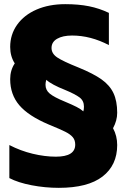

<svg xmlns="http://www.w3.org/2000/svg" viewBox="-20 -734 609 924"><path d="M25 123V-36Q79 -8 137.5 6Q196 20 249 20Q342 20 342 -38Q342 -60 330 -74Q318 -88 294 -100Q270 -112 214 -135Q117 -176 73 -227.5Q29 -279 29 -353Q29 -396 51 -429Q29 -463 29 -508Q29 -568 62.5 -615Q96 -662 156 -688Q216 -714 294 -714Q358 -714 408 -704Q458 -694 504 -672V-517Q416 -563 327 -563Q282 -563 255 -547.5Q228 -532 228 -503Q228 -476 255.5 -457.5Q283 -439 358 -409Q429 -380 468.5 -352Q508 -324 526 -286Q544 -248 544 -191Q544 -154 524 -117Q544 -80 544 -36Q544 61 473.5 115.5Q403 170 263 170Q197 170 132 157.5Q67 145 25 123ZM384 -221Q384 -249 363 -265Q342 -281 289 -303Q263 -313 238.5 -326Q214 -339 203 -350Q199 -339 199 -326Q199 -300 220 -283Q241 -266 292 -245Q328 -230 348.5 -219.5Q369 -209 381 -198Q384 -207 384 -221Z"/></svg>

Font: Prompt
Style: Bold
Weight: 700
Designer: Katatrad Team
Foundry: CadsonDemak
Version: Version 1.000